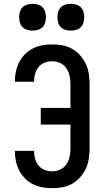

<svg xmlns="http://www.w3.org/2000/svg" viewBox="-20 -975 540 1003"><path d="M253 8Q227 8 202 3.5Q177 -1 154 -12Q131 -23 112.5 -41Q94 -59 82 -81.5Q70 -104 64 -129Q58 -154 58 -180V-187H158V-183Q158 -163 164 -143.5Q170 -124 182.5 -109Q195 -94 214 -87Q233 -80 253 -80Q275 -80 295 -89.5Q315 -99 327 -117Q339 -135 343.5 -156.5Q348 -178 348 -200V-324H193V-411H348V-535Q348 -557 343.5 -578.5Q339 -600 327 -618Q315 -636 295 -645.5Q275 -655 253 -655Q233 -655 214 -648Q195 -641 182.5 -626Q170 -611 164 -591.5Q158 -572 158 -552V-548H58V-555Q58 -581 64 -606Q70 -631 82 -653.5Q94 -676 112.5 -694Q131 -712 154 -723Q177 -734 202 -738.5Q227 -743 253 -743Q280 -743 307 -738Q334 -733 357.5 -719.5Q381 -706 399 -685.5Q417 -665 428.5 -640.5Q440 -616 444 -589Q448 -562 448 -535V-200Q448 -173 444 -146Q440 -119 428.5 -94.5Q417 -70 399 -49.5Q381 -29 357.5 -15.5Q334 -2 307 3Q280 8 253 8ZM350 -815Q336 -815 322 -819Q308 -823 298 -833Q288 -843 284 -857Q280 -871 280 -885Q280 -899 284 -913Q288 -927 298 -937Q308 -947 322 -951Q336 -955 350 -955Q364 -955 378 -951Q392 -947 402 -937Q412 -927 416 -913Q420 -899 420 -885Q420 -871 416 -857Q412 -843 402 -833Q392 -823 378 -819Q364 -815 350 -815ZM150 -815Q136 -815 122 -819Q108 -823 98 -833Q88 -843 84 -857Q80 -871 80 -885Q80 -899 84 -913Q88 -927 98 -937Q108 -947 122 -951Q136 -955 150 -955Q164 -955 178 -951Q192 -947 202 -937Q212 -927 216 -913Q220 -899 220 -885Q220 -871 216 -857Q212 -843 202 -833Q192 -823 178 -819Q164 -815 150 -815Z"/></svg>

Font: Iosevka Term Curly Semibold
Style: Regular
Weight: 600
Designer: Belleve Invis
Foundry: Belleve Invis
Version: Version 32.3.0